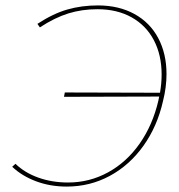

<svg xmlns="http://www.w3.org/2000/svg" viewBox="-20 -683 659 708"><path d="M594 -410Q594 -361 581 -310Q560 -217 509 -145.5Q458 -74 385 -34.5Q312 5 226 5Q165 5 113 -14.5Q61 -34 25 -68L37 -79Q71 -46 121.5 -28Q172 -10 231 -10Q310 -10 378.5 -47.5Q447 -85 495 -153.5Q543 -222 564 -312L567 -327L216 -326L219 -342L570 -341Q576 -376 576 -408Q576 -480 547.5 -534.5Q519 -589 465.5 -619Q412 -649 339 -649Q282 -649 232 -633.5Q182 -618 127 -582L118 -595Q176 -633 228.5 -648Q281 -663 341 -663Q418 -663 475.5 -631.5Q533 -600 563.5 -542.5Q594 -485 594 -410Z"/></svg>

Font: Ysabeau Thin
Style: Italic
Weight: 200
Italic angle: -12°
Designer: Christian Thalmann (Catharsis Fonts)
Version: Version 0.003